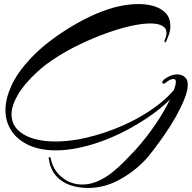

<svg xmlns="http://www.w3.org/2000/svg" viewBox="-20 -689 952 950"><path d="M416 241Q367 241 325.5 226.5Q284 212 256.5 180Q229 148 221 96V93Q221 88 224 88Q229 88 231 95Q242 152 286 188Q330 224 387 224Q427 224 464 207.5Q501 191 534 165Q567 139 595.5 109.5Q624 80 648 55Q704 -7 749.5 -74Q795 -141 821 -197Q787 -162 737.5 -126Q688 -90 629 -57Q570 -24 505.5 1.5Q441 27 377 41Q345 48 315 51.5Q285 55 258 55Q178 55 122 29Q66 3 36.5 -42Q7 -87 7 -144Q7 -200 36 -264Q65 -328 126 -394Q171 -443 227 -485.5Q283 -528 341.5 -562.5Q400 -597 456.5 -621Q513 -645 560 -656Q586 -662 613 -665.5Q640 -669 665 -669Q708 -669 743.5 -658Q779 -647 801 -623Q823 -599 823 -560Q823 -538 815.5 -517Q808 -496 803 -485Q800 -479 797 -479Q795 -479 794 -483Q793 -487 795 -491Q804 -511 804 -525Q804 -550 782.5 -561.5Q761 -573 724 -573Q682 -573 625 -560Q568 -547 504.5 -524Q441 -501 378 -471Q315 -441 259.5 -405.5Q204 -370 164 -333Q98 -272 67.5 -218.5Q37 -165 37 -123Q37 -60 96 -24.5Q155 11 255 11Q281 11 308.5 8.5Q336 6 366 1Q453 -15 543 -49.5Q633 -84 711 -134Q789 -184 840 -243Q844 -254 847 -264.5Q850 -275 850 -285Q850 -298 838 -298Q822 -298 803 -282Q795 -275 788 -275Q783 -275 783 -280Q783 -288 793 -297Q826 -321 857 -321Q883 -321 899 -303Q909 -292 909 -269Q909 -240 892.5 -199Q876 -158 850.5 -112.5Q825 -67 795.5 -24.5Q766 18 740 52Q714 86 698 103Q643 161 569.5 201Q496 241 416 241Z"/></svg>

Font: Arizonia
Style: Regular
Weight: 400
Designer: Robert E. Leuschke
Foundry: Robert E. Leuschke
Version: Version 1.010; ttfautohint (v1.8.4.7-5d5b)